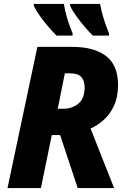

<svg xmlns="http://www.w3.org/2000/svg" viewBox="-20 -951 645 971"><path d="M18 0 169 -714H345Q456 -714 516.5 -667.5Q577 -621 577 -521Q577 -460 556.5 -416Q536 -372 504 -344Q472 -316 438 -301L557 0H373L284 -268H242L187 0ZM272 -401H300Q345 -401 376.5 -427Q408 -453 408 -509Q408 -542 391.5 -561Q375 -580 336 -580H308ZM449 -771Q429 -791 407 -817Q385 -843 365.5 -870Q346 -897 335 -921V-931H486Q492 -898 503.5 -859.5Q515 -821 531 -783V-771ZM266 -771Q246 -791 223.5 -817Q201 -843 182 -870Q163 -897 151 -921V-931H303Q314 -861 347 -783V-771Z"/></svg>

Font: Noto Sans Disp ExtBd
Style: Italic
Weight: 800
Italic angle: -12°
Designer: Monotype Design Team
Foundry: Monotype Imaging Inc.
Version: Version 2.000;GOOG;noto-source:20170915:90ef993387c0